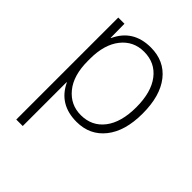

<svg xmlns="http://www.w3.org/2000/svg" viewBox="-211 -647 985 985"><g transform="rotate(45 281.5 -155.0)"><path d="M305 10Q178 10 127 -98H125V220H78V-520H123L124 -419H126Q177 -530 305 -530Q403 -530 459 -459Q515 -388 515 -260Q515 -133 458 -61.5Q401 10 305 10ZM296 -490Q219 -490 172 -430.5Q125 -371 125 -268V-252Q125 -147 173 -88.5Q221 -30 296 -30Q376 -30 422.5 -90.5Q469 -151 469 -260Q469 -369 422.5 -429.5Q376 -490 296 -490Z"/></g></svg>

Font: M PLUS 1p Light
Style: Regular
Weight: 300
Version: Version 1.061